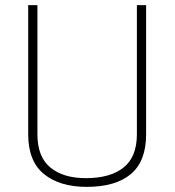

<svg xmlns="http://www.w3.org/2000/svg" viewBox="-20 -720 682 749"><path d="M126 -196Q126 -108 176.5 -66.5Q227 -25 315 -25Q410 -25 462 -66.5Q514 -108 514 -196V-700H550V-196Q550 -91 490.5 -41Q431 9 318 9Q213 9 151.5 -41Q90 -91 90 -196V-700H126V-196Z"/></svg>

Font: Panefresco 1wt
Style: Regular
Weight: 250
Version: Version 1.000